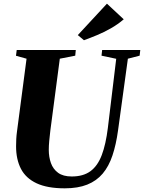

<svg xmlns="http://www.w3.org/2000/svg" viewBox="-20 -1015 784 1045"><path d="M676 -695.5 622.5 -305.5Q612 -228.5 592.2 -169.2Q572.5 -110 539 -70.2Q505.5 -30.5 454.8 -10.2Q404 10 332.5 10Q237.5 10 179 -17.5Q120.5 -45 94 -96.2Q67.5 -147.5 67.5 -218.5Q67.5 -237.5 68.5 -257.8Q69.5 -278 72.5 -299.5L124.5 -695.5L67 -711.5L71 -743H392.5L389.5 -712L305.5 -695.5L254 -304.5Q250.5 -275.5 248 -248.5Q245.5 -221.5 245.5 -199.5Q245.5 -160.5 257.2 -127.5Q269 -94.5 296.2 -74.5Q323.5 -54.5 370.5 -54.5Q433 -54.5 472.2 -83.2Q511.5 -112 533.8 -170.8Q556 -229.5 567 -318.5L612.5 -695L532.5 -712L536 -743H743.5L740 -712ZM437 -796 403.5 -824 562 -995 653.5 -910Q621.5 -882.5 583.8 -861Q546 -839.5 508 -823.8Q470 -808 437 -796Z"/></svg>

Font: Merriweather 96pt Black
Style: Italic
Weight: 900
Italic angle: -7.8°
Version: Version 2.101